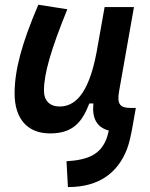

<svg xmlns="http://www.w3.org/2000/svg" viewBox="-20 -547 626 802"><path d="M263.7 234.4C396.5 234.9 473.1 171.9 510.3 76.2C520.5 49.3 527.3 16.6 533.7 -19L547.4 -96.2H524.4C480 -96.2 468.3 -113.8 477.5 -166L539.6 -517.6H417L382.8 -325.2V-325.7C355 -181.2 307.1 -102.1 229.5 -102.1C187.5 -102.1 163.6 -126.5 163.6 -168.9C163.6 -239.7 193.4 -341.3 261.2 -508.3L140.1 -527.3C70.3 -364.3 41 -253.4 41 -156.7C41 -50.8 94.7 10.3 189 10.3C284.2 10.3 323.2 -36.6 353 -114.7H370.1C363.8 -51.8 384.8 -15.1 434.6 -1.5C430.7 15.1 426.3 31.2 420.4 43C396 94.7 353 121.1 257.8 126.5Z"/></svg>

Font: Cascadia Code SemiBold
Style: Italic
Weight: 600
Italic angle: -10°
Monospace: yes
Designer: Aaron Bell
Foundry: Saja Typeworks
Version: Version 2404.023